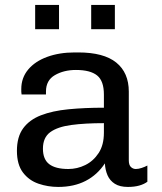

<svg xmlns="http://www.w3.org/2000/svg" viewBox="-20 -728 638 758"><path d="M210 10Q169 10 131.6 -2.9Q94.2 -15.8 70.5 -47.1Q46.8 -78.5 46.8 -132.5Q46.8 -187.8 71.5 -221.5Q96.2 -255.2 141.8 -272.9Q187.2 -290.5 250.4 -296.6Q313.5 -302.8 390.2 -302.8V-354.8Q390.2 -408.5 363.4 -430.1Q336.5 -451.8 279.8 -451.8Q232.2 -451.8 196.9 -431.5Q161.5 -411.2 161.5 -366.5V-355H65.2Q64.2 -359.5 64.1 -365.2Q64 -371 64 -376.5Q64 -420.8 91.2 -453.4Q118.5 -486 166.4 -503.5Q214.2 -521 275.2 -521H289Q389.5 -521 439 -481Q488.5 -441 488.5 -366.2V-95.2Q488.5 -76.5 496.9 -68.6Q505.2 -60.8 516.2 -60.8Q526.5 -60.8 539 -64.9Q551.5 -69 561.8 -74.5V-10.5Q548.8 -0.8 529.6 4.6Q510.5 10 485 10Q453 10 433.4 -2.4Q413.8 -14.8 404.6 -35.8Q395.5 -56.8 394 -83Q364.5 -37.8 318.2 -13.9Q272 10 210 10ZM250 -60.8Q284.8 -60.8 316.6 -76.4Q348.5 -92 369.4 -123.8Q390.2 -155.5 390.2 -204V-241.8Q315.2 -241.8 261.1 -234.5Q207 -227.2 178.2 -206.1Q149.5 -185 149.5 -141Q149.5 -98.8 174.5 -79.8Q199.5 -60.8 250 -60.8ZM118.8 -612.8V-708.5H213V-612.8ZM340 -612.8V-708.5H433.5V-612.8Z"/></svg>

Font: Chivo Medium
Style: Regular
Weight: 500
Designer: Hector Gatti
Foundry: Omnibus-Type
Version: Version 2.002